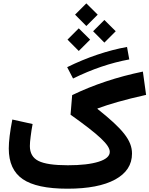

<svg xmlns="http://www.w3.org/2000/svg" viewBox="-20 -1144 906 1164"><path d="M54.7 -419.4C40.5 -346.2 33.2 -287.6 33.2 -243.7C33.2 -158.2 61.5 -96.7 117.7 -58.1C173.8 -19.5 264.2 0 389.2 0C513.7 0 610.4 -18.6 678.2 -55.7C746.1 -92.8 780.3 -145 780.3 -212.9C780.3 -293.5 724.1 -361.8 571.3 -483.4L570.8 -486.3C607.9 -500 649.4 -513.2 695.8 -526.4C741.7 -539.6 798.3 -553.7 865.7 -568.8L846.2 -710C690.4 -677.7 547.9 -630.4 417.5 -567.4L407.7 -448.7C581.1 -325.2 645.5 -265.1 645.5 -223.1C645.5 -197.8 623 -177.7 578.1 -163.6C533.2 -149.4 470.7 -142.1 391.1 -142.1C306.6 -142.1 247.6 -150.9 212.9 -168.5C178.2 -186 161.1 -216.3 161.1 -258.8C161.1 -272.9 162.6 -292.5 166 -317.4C168.9 -342.3 172.9 -367.2 177.7 -392.1ZM750 -859.4C633.3 -838.4 506.8 -795.9 387.2 -736.8L422.9 -668C537.6 -724.6 651.4 -763.2 763.7 -783.7ZM612.8 -885.7 681.6 -954.6 612.8 -1022.9 544.4 -954.6ZM457.5 -835 526.4 -903.8 457.5 -972.2 389.2 -903.8ZM503.4 -986.3 572.3 -1055.2 503.4 -1123.5 435.1 -1055.2Z"/></svg>

Font: Estedad Bold
Style: Regular
Weight: 700
Designer: Amin Abedi
Version: Version 7.3